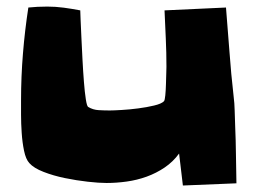

<svg xmlns="http://www.w3.org/2000/svg" viewBox="-20 -615 805 592"><path d="M709 -49.8 543.9 -43 532.2 -141.6Q513.7 -116.2 487.8 -98.6Q461.9 -81.1 432.1 -70.3Q402.3 -59.6 370.6 -55.2Q338.9 -50.8 308.6 -50.8Q285.2 -50.8 250.5 -54.7Q215.8 -58.6 180.2 -65.9Q144.5 -73.2 114.3 -85Q84 -96.7 70.3 -112.3Q59.6 -124 54.2 -149.9Q48.8 -175.8 46.9 -205.1Q44.9 -234.4 44.9 -261.7Q44.9 -289.1 44.9 -305.7Q44.9 -378.9 50.8 -450.2Q56.6 -521.5 67.4 -591.8Q94.7 -594.7 126 -594.7Q151.4 -594.7 176.8 -591.3Q202.1 -587.9 227.5 -583Q227.5 -578.1 228.5 -554.7Q229.5 -531.2 231 -499Q232.4 -466.8 234.4 -430.2Q236.3 -393.6 238.8 -362.3Q241.2 -331.1 244.6 -309.1Q248 -287.1 252 -285.2Q266.6 -276.4 284.2 -275.4Q301.8 -274.4 318.4 -274.4Q330.1 -274.4 355 -275.9Q379.9 -277.3 406.2 -280.8Q432.6 -284.2 455.1 -289.6Q477.5 -294.9 485.4 -302.7Q488.3 -305.7 489.7 -321.3Q491.2 -336.9 491.7 -355.5Q492.2 -374 492.7 -390.1Q493.2 -406.2 493.2 -409.2Q493.2 -453.1 491.2 -496.1Q489.3 -539.1 487.3 -583L676.8 -591.8Q682.6 -523.4 687.5 -455.6Q692.4 -387.7 700.2 -319.3Q703.1 -296.9 703.6 -273.4Q704.1 -250 705.1 -226.6Q707 -182.6 707.5 -138.7Q708 -94.7 709 -49.8Z"/></svg>

Font: Slackey
Style: Regular
Weight: 400
Designer: Squid
Foundry: Font Diner, Inc DBA Sideshow
Version: Version 1.000